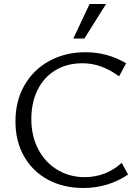

<svg xmlns="http://www.w3.org/2000/svg" viewBox="-20 -927 693 956"><path d="M57 -322Q57 -425 102 -503Q147 -581 226.5 -624Q306 -667 406 -667Q515 -667 608 -612L573 -547Q529 -579 484.5 -595.5Q440 -612 390 -612Q313 -612 255.5 -577Q198 -542 167 -479Q136 -416 136 -334Q136 -249 171 -183Q206 -117 266.5 -81Q327 -45 401 -45Q507 -45 586 -116L618 -58Q518 9 395 9Q295 9 218.5 -32.5Q142 -74 99.5 -149Q57 -224 57 -322ZM426 -907H508L400 -735H345Z"/></svg>

Font: LXGW Bright GB
Style: Regular
Weight: 400
Designer: Christian Thalmann (Catharsis Fonts)
Foundry: LXGW / Christian Thalmann (Catharsis Fonts) / Fontworks Inc.
Version: Version 5.510